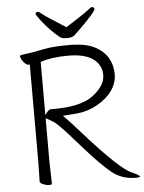

<svg xmlns="http://www.w3.org/2000/svg" viewBox="-60 -944 755 1004"><g transform="rotate(-5 317.5 -441.5)"><path d="M177 -896Q183 -896 197.5 -883.5Q212 -871 246.5 -849.5Q281 -828 319 -803Q357 -828 391 -849.5Q425 -871 439.5 -883.5Q454 -896 460 -896Q473 -896 473 -884Q473 -879 454.5 -856.5Q436 -834 389 -788Q369 -769 357.5 -757.5Q346 -746 318.5 -746Q291 -746 281 -754Q231 -794 187 -851Q167 -878 164 -885Q164 -896 177 -896ZM260 -344Q299 -304 342 -255Q534 -38 595 -16Q618 -6 626.5 0.5Q635 7 635 9Q634 10 629.5 11.5Q625 13 612 13Q540 13 488.5 -28Q437 -69 351 -166L283 -243Q228 -304 207 -317Q186 -330 176 -335L169 -337V-110L172 6Q172 11 157 11Q142 11 125.5 4Q109 -3 109 -12L111 -113V-625H105Q88 -625 70 -655Q64 -666 64 -673Q64 -677 68 -678Q88 -682 114 -685Q140 -688 187.5 -698.5Q235 -709 322.5 -709Q410 -709 457.5 -684.5Q505 -660 527 -622Q549 -584 549 -537.5Q549 -491 521.5 -451.5Q494 -412 443 -383Q392 -354 335.5 -349Q279 -344 272 -344ZM178 -367Q190 -383 201 -383H221Q344 -383 409 -422Q444 -444 466.5 -474.5Q489 -505 489 -537Q489 -590 445.5 -622Q402 -654 315 -654Q228 -654 169 -634V-355Z"/></g></svg>

Font: Moon Stars Kai T Light
Style: Regular
Weight: 300
Designer: GuiWonder
Version: Version 1.101